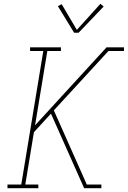

<svg xmlns="http://www.w3.org/2000/svg" viewBox="-20 -982 667 1002"><path d="M19 0V-19H91L206 -716H137V-735H298V-716H227L163 -328L536 -735H627V-716H546L261 -406L433 -19H509V0H419L258 -362L246 -389L157 -292L112 -19H180V0ZM367 -811 282 -950 302 -960 381 -826 504 -962 521 -948 390 -811Z"/></svg>

Font: Iosevka Etoile Thin Oblique
Style: Regular
Weight: 100
Italic angle: -9°
Designer: Belleve Invis
Foundry: Belleve Invis
Version: Version 15.5.2; ttfautohint (v1.8.4)